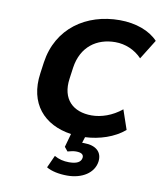

<svg xmlns="http://www.w3.org/2000/svg" viewBox="-84 -617 753 886"><g transform="rotate(10 292.5 -174.5)"><path d="M290.5 199.2C360.8 199.2 414.1 164.6 421.9 111.3C428.2 65.4 397.5 38.1 341.8 38.1C338.9 38.1 335.4 38.1 332.5 38.1L341.3 10.3C407.7 7.3 476.1 -14.6 524.4 -55.7L493.2 -147C449.2 -110.8 397.9 -93.8 353 -93.8C266.6 -93.8 210 -145 224.1 -243.7L231.4 -296.4C246.1 -396.5 316.4 -445.8 403.3 -445.8C450.2 -445.8 495.6 -426.8 528.3 -392.1L585.4 -483.9C546.9 -525.4 481 -549.3 405.8 -549.3C249.5 -549.3 117.7 -460.4 94.2 -296.4L86.9 -243.7C66.4 -100.1 146.5 -11.2 274.9 7.3L257.3 70.3L272.9 89.4C288.6 85 300.8 82.5 312 82.5C338.4 82.5 348.6 91.3 346.7 106.4C343.3 127 324.2 137.2 288.1 137.2C262.7 137.2 240.2 131.8 219.2 119.6L192.9 177.7C216.3 191.9 252.4 199.2 290.5 199.2Z"/></g></svg>

Font: Winston SemiBold
Style: Italic
Weight: 600
Italic angle: -8.13011°
Designer: Vernon Adams, Kim Jin-seong, David Berlow, Cristiano Sobral
Foundry: The Winston Project Authors
Version: Version 3.004